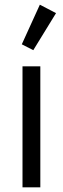

<svg xmlns="http://www.w3.org/2000/svg" viewBox="-20 -799 268 819"><path d="M76 0V-516H152V0ZM122 -585 73 -610 150 -779 219 -743Z"/></svg>

Font: IBM Plex Sans Condensed
Style: Regular
Weight: 400
Width: 3
Designer: Mike Abbink, Paul van der Laan, Pieter van Rosmalen
Foundry: Bold Monday
Version: Version 1.1